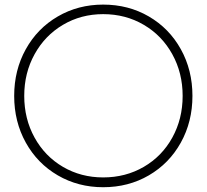

<svg xmlns="http://www.w3.org/2000/svg" viewBox="-20 -802 890 827"><path d="M41.1 -388.9Q41.1 -500 91.1 -590Q141.1 -680 228.9 -731.1Q316.7 -782.2 424.4 -782.2Q533.3 -782.2 621.1 -731.1Q708.9 -680 758.9 -590Q808.9 -500 808.9 -388.9Q808.9 -277.8 758.9 -187.8Q708.9 -97.8 621.1 -46.7Q533.3 4.4 424.4 4.4Q316.7 4.4 228.9 -46.7Q141.1 -97.8 91.1 -187.8Q41.1 -277.8 41.1 -388.9ZM766.7 -388.9Q766.7 -487.8 722.2 -568.3Q677.8 -648.9 599.4 -695Q521.1 -741.1 424.4 -741.1Q328.9 -741.1 251.1 -695Q173.3 -648.9 128.9 -568.3Q84.4 -487.8 84.4 -388.9Q84.4 -290 128.9 -209.4Q173.3 -128.9 251.1 -83.3Q328.9 -37.8 424.4 -37.8Q521.1 -37.8 599.4 -83.3Q677.8 -128.9 722.2 -209.4Q766.7 -290 766.7 -388.9Z"/></svg>

Font: Paperlogy 2 ExtraLight
Style: Regular
Weight: 250
Designer: redesigned by Lee Juim, glyphs from Gmarket Sans & Montserrat
Foundry: PT&
Version: Version 1.001